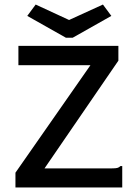

<svg xmlns="http://www.w3.org/2000/svg" viewBox="-20 -825 590 845"><path d="M48 -65 378 -538H61V-623H501V-558L176 -84H473Q489 -84 496.5 -86Q504 -88 510 -94H518V0H48ZM433 -805 470 -755 300 -659H270L100 -755L137 -805L284 -737Z"/></svg>

Font: Inconsolata SemiExpanded SemiBold
Style: Regular
Weight: 600
Width: 6
Monospace: yes
Designer: Raph Levien, Cyreal, Brenton Simpson
Foundry: Raph Levien, Cyreal, Google
Version: Version 3.001; ttfautohint (v1.8.2.53-6de2)